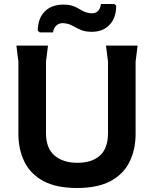

<svg xmlns="http://www.w3.org/2000/svg" viewBox="-20 -928 770 960"><path d="M365 12Q261 12 196.5 -23Q132 -58 102 -119.5Q72 -181 72 -258V-620L62 -700H220L210 -620V-262Q210 -187 252.5 -150.5Q295 -114 367 -114Q440 -114 480 -150.5Q520 -187 520 -262V-620L510 -700H668L658 -620V-258Q658 -181 628 -119.5Q598 -58 533.5 -23Q469 12 365 12ZM298 -905Q322 -905 339 -900Q356 -895 368.5 -887.5Q381 -880 394 -873Q407 -866 424 -863Q477 -853 485 -908H551L561 -900Q561 -839 528 -804Q495 -769 439 -769Q407 -769 385.5 -778Q364 -787 346 -797.5Q328 -808 307 -811Q279 -816 263.5 -802Q248 -788 245 -766H179L169 -774Q169 -835 203 -870Q237 -905 298 -905Z"/></svg>

Font: AR One Sans
Style: Bold
Weight: 700
Designer: Niteesh Yadav
Foundry: Niteesh Yadav
Version: Version 1.001;gftools[0.9.33]